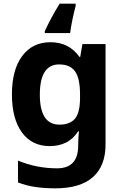

<svg xmlns="http://www.w3.org/2000/svg" viewBox="-20 -786 673 1046"><path d="M392 -753Q384 -724 375 -681Q366 -638 362 -606H224V-616Q239 -649 259.5 -687.5Q280 -726 305 -766H392ZM255 -556Q356 -556 413 -476H417L429 -546H555V1Q555 118 486 179Q417 240 282 240Q224 240 174.5 233Q125 226 78 208V89Q179 131 291 131Q406 131 406 7V-4Q406 -21 407.5 -39Q409 -57 410 -71H406Q378 -28 339 -9Q300 10 251 10Q154 10 99.5 -64.5Q45 -139 45 -272Q45 -406 101 -481Q157 -556 255 -556ZM302 -435Q197 -435 197 -270Q197 -107 304 -107Q361 -107 388.5 -139.5Q416 -172 416 -253V-271Q416 -359 389 -397Q362 -435 302 -435Z"/></svg>

Font: Noto Sans Duployan
Style: Bold
Weight: 700
Designer: David Corbett
Foundry: David Corbett
Version: Version 3.001